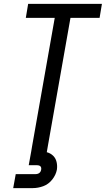

<svg xmlns="http://www.w3.org/2000/svg" viewBox="-20 -755 545 989"><path d="M145 0 262 -663H113L125 -735H505L493 -663H343L226 0ZM48 214 61 142H161Q188 142 192 119Q196 96 169 96H128L141 24L145 0H226L221 29Q240 34 253.5 47Q267 60 271.5 79.5Q276 99 273 119Q268 146 249 170Q230 194 203 204Q176 214 148 214Z"/></svg>

Font: Iosevka SS08
Style: Italic
Weight: 400
Italic angle: -10°
Monospace: yes
Designer: Belleve Invis
Foundry: Belleve Invis
Version: 2.1.0; ttfautohint (v1.8.2)